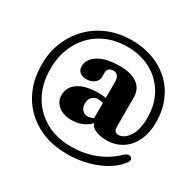

<svg xmlns="http://www.w3.org/2000/svg" viewBox="-177 -890 1248 1227"><g transform="rotate(30 447.0 -276.0)"><path d="M684.5 -127Q726 -127 759 -175.5Q792 -224 792 -313.5Q792 -416 747.5 -490.2Q703 -564.5 627.2 -604.5Q551.5 -644.5 457 -644.5Q350 -644.5 269.2 -597.5Q188.5 -550.5 143.5 -467.2Q98.5 -384 98.5 -275.5Q98.5 -166 144.5 -84Q190.5 -2 271.8 43.5Q353 89 459.5 89Q550.5 89 632.2 58.5Q714 28 779.5 -35.5Q791 -45.5 803.8 -49Q816.5 -52.5 826 -44Q845 -26 818 4Q786 43.5 733 74.8Q680 106 610.5 124.5Q541 143 458.5 143Q368 143 291 114.2Q214 85.5 156.8 31Q99.5 -23.5 68 -100.8Q36.5 -178 36.5 -275.5Q36.5 -363 67.2 -439.2Q98 -515.5 154.5 -573Q211 -630.5 289 -662.8Q367 -695 461 -695Q543.5 -695 615 -669.5Q686.5 -644 740.2 -595Q794 -546 824.2 -475.2Q854.5 -404.5 854.5 -314Q854.5 -239 827.5 -181.5Q800.5 -124 751 -91.8Q701.5 -59.5 635 -59.5Q590 -59.5 557 -73Q524 -86.5 513 -114.5Q490 -88 454 -73.8Q418 -59.5 379 -59.5Q318 -59.5 280.8 -89.2Q243.5 -119 243.5 -168Q243.5 -225 295 -260.8Q346.5 -296.5 445.5 -296.5Q477.5 -296.5 498 -290.5V-412.5Q498 -437 486.8 -452.2Q475.5 -467.5 453.5 -467.5Q433 -467.5 421.8 -457Q410.5 -446.5 410.5 -429.5V-399.5Q410.5 -368 386.5 -350.5Q362.5 -333 329.5 -333Q303 -333 283 -346.8Q263 -360.5 263 -390Q263 -442 317.5 -477.8Q372 -513.5 481 -513.5Q556 -513.5 603.8 -481Q651.5 -448.5 651.5 -382.5V-165.5Q651.5 -127 684.5 -127ZM400 -196Q400 -165.5 415.5 -148.5Q431 -131.5 455 -131.5Q480.5 -131.5 498 -144V-254Q489.5 -257 480.8 -258.8Q472 -260.5 461 -260.5Q435 -260.5 417.5 -243.5Q400 -226.5 400 -196Z"/></g></svg>

Font: Fraunces 72pt Soft
Style: Bold
Weight: 700
Version: Version 1.000;[b76b70a41]